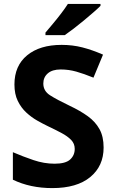

<svg xmlns="http://www.w3.org/2000/svg" viewBox="-20 -954 591 984"><path d="M511 -198Q511 -103 442.5 -46.5Q374 10 248 10Q135 10 46 -33V-174Q97 -152 151.5 -133.5Q206 -115 260 -115Q316 -115 339.5 -136.5Q363 -158 363 -191Q363 -218 344.5 -237Q326 -256 295 -272.5Q264 -289 224 -308Q199 -320 170 -336.5Q141 -353 114.5 -377.5Q88 -402 71 -437Q54 -472 54 -521Q54 -617 119 -670.5Q184 -724 296 -724Q352 -724 402.5 -711Q453 -698 508 -674L459 -556Q410 -576 371 -587Q332 -598 291 -598Q248 -598 225 -578Q202 -558 202 -526Q202 -488 236 -466Q270 -444 337 -412Q392 -386 430.5 -358Q469 -330 490 -292Q511 -254 511 -198ZM495 -924Q481 -910 458 -890Q435 -870 408.5 -848Q382 -826 356.5 -806.5Q331 -787 312 -774H213V-787Q229 -806 250.5 -831.5Q272 -857 293 -884.5Q314 -912 328 -934H495Z"/></svg>

Font: Noto Sans Tai Tham
Style: Bold
Weight: 700
Designer: Monotype Design Team 2013. Revised by David WIlliams 2020
Foundry: Monotype Imaging Inc.
Version: Version 2.002; ttfautohint (v1.8.4.7-5d5b)